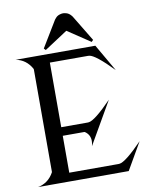

<svg xmlns="http://www.w3.org/2000/svg" viewBox="-101 -1024 848 1096"><g transform="rotate(-10 323.0 -476.0)"><path d="M198.7 -772.9 290.5 -924.3Q291.5 -925.8 297.4 -932.6Q306.2 -943.8 321.8 -948.7Q332.5 -952.1 340.3 -952.1H341.8H342.8Q349.6 -952.1 361.3 -948.7Q374.5 -944.8 385.7 -932.6Q391.1 -926.8 392.6 -924.3L484.4 -772.9L474.6 -762.7L342.8 -850.6L208.5 -762.7ZM29.3 0Q89.8 -11.7 121.1 -68.4L122.1 -72.3V-665.5L121.1 -669.4Q89.8 -726.1 29.3 -737.8H491.2L582 -580.6Q481.4 -684.1 446.8 -687.5L439.9 -688H218.8V-313.5H371.6L378.4 -314Q413.1 -317.4 513.7 -420.9L372.6 -176.3Q377 -192.4 377 -206.1Q377 -242.2 347.7 -262.2L344.2 -263.7H218.8V-49.8H503.4L510.3 -50.3Q544.9 -53.7 645.5 -157.2L554.7 0Z"/></g></svg>

Font: Modern Antiqua
Style: Regular
Weight: 500
Version: Version 1.0